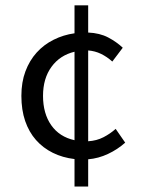

<svg xmlns="http://www.w3.org/2000/svg" viewBox="-20 -661 528 714"><path d="M257.1 -468.6Q202.9 -455.6 171.5 -412.5Q140 -369.3 140 -304.6Q140 -238.8 170.5 -195.4Q201 -152 257.1 -139.6ZM445.6 -130.5Q416.8 -105 381.5 -88.5Q346.3 -71.9 307.9 -68.6V32.6H257.1V-69.5Q212.5 -74.8 176.3 -92.8Q140 -110.8 113.9 -140.3Q87.8 -169.8 73.6 -211Q59.5 -252.3 59.5 -304.6Q59.5 -355.4 74.6 -395.7Q89.7 -436 116.3 -465.5Q142.9 -495 179.4 -513.2Q215.8 -531.4 257.1 -537.2V-641.2H307.9V-540Q351.1 -538.1 382.5 -521.6Q413.9 -505 436.5 -483.5L397.6 -432.1Q377.9 -449.9 355.6 -460.7Q333.3 -471.5 307.9 -473.4V-135.7Q339.6 -137.6 365 -150.8Q390.4 -164 410.1 -181.8Z"/></svg>

Font: Namteng
Style: Regular
Weight: 400
Designer: Khon Soe Zaw Thu
Foundry: MPUA
Version: Version 1.03 June 17, 2016